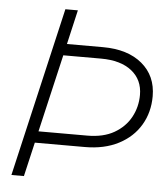

<svg xmlns="http://www.w3.org/2000/svg" viewBox="-51 -750 687 796"><g transform="rotate(5 292.5 -352.0)"><path d="M26 0 189 -704H241L208 -561H358Q461 -561 521 -511Q581 -461 581 -376Q581 -309 549.5 -256Q518 -203 459 -172.5Q400 -142 319 -142H111L78 0ZM354 -513H197L122 -190H325Q392 -190 437 -216Q482 -242 505 -284.5Q528 -327 528 -377Q528 -440 482 -476.5Q436 -513 354 -513Z"/></g></svg>

Font: Prodigy Sans Light
Style: Italic
Weight: 300
Italic angle: -13°
Designer: Wei Huang
Foundry: Wei Huang
Version: Version 1.003; ttfautohint (v1.8.3)